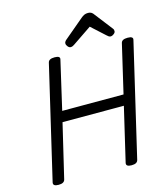

<svg xmlns="http://www.w3.org/2000/svg" viewBox="-158 -1261 1224 1397"><g transform="rotate(-15 453.5 -562.5)"><path d="M108 14Q64 14 70 -14L269 -863Q272 -877 284.5 -883.5Q297 -890 319 -890Q364 -890 356 -863L272 -499H734L819 -863Q822 -877 834.5 -883.5Q847 -890 869 -890Q914 -890 906 -863L707 -14Q704 0 692 7Q680 14 658 14Q614 14 620 -14L715 -419H253L157 -14Q154 0 142 7Q130 14 108 14ZM452 -931Q441 -931 431 -943Q421 -955 421 -966Q421 -974 424 -978.5Q427 -983 431 -988L584 -1117Q597 -1128 609 -1133.5Q621 -1139 638 -1139Q653 -1139 663 -1132.5Q673 -1126 680 -1115L783 -982Q788 -976 789 -971Q790 -966 790 -961Q790 -950 777 -940.5Q764 -931 755 -931Q746 -931 739 -935.5Q732 -940 725 -947L624 -1039L481 -942Q474 -937 467 -934Q460 -931 452 -931Z"/></g></svg>

Font: Playwrite AT
Style: Italic
Weight: 400
Italic angle: -13.0072°
Designer: Veronika Burian, José Scaglione
Foundry: TypeTogether
Version: Version 1.002